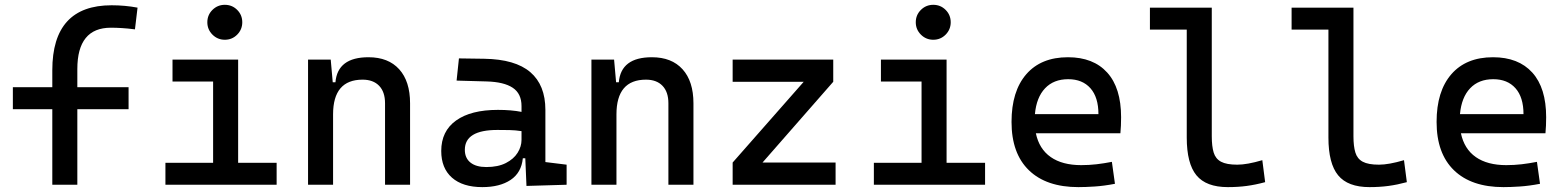

<svg xmlns="http://www.w3.org/2000/svg" viewBox="-20 -764 6485 794"><path d="M196.3 0V-312.5H33.2V-403.3H196.3V-473.6Q196.3 -742.2 441.4 -742.2Q497.1 -742.2 548.8 -732.4L538.1 -642.6Q507.3 -646.5 483.9 -647.9Q460.4 -649.4 438.5 -649.4Q299.8 -649.4 299.8 -478.5V-403.3H511.7V-312.5H299.8V0Z M664.1 0V-90.8H861.3V-426.8H693.4V-517.6H964.8V-90.8H1124V0ZM909.7 -599.6Q879.9 -599.6 858.6 -620.8Q837.4 -642.1 837.4 -671.9Q837.4 -702.1 858.6 -723.1Q879.9 -744.1 909.7 -744.1Q939.9 -744.1 960.9 -723.1Q981.9 -702.1 981.9 -671.9Q981.9 -642.1 960.9 -620.8Q939.9 -599.6 909.7 -599.6Z M1572.3 0V-336.9Q1572.3 -383.8 1547.9 -409.2Q1523.4 -434.6 1479.5 -434.6Q1357.4 -434.6 1357.4 -291V0H1253.9V-517.6H1347.7L1356 -423.8H1367.2Q1376 -527.3 1503.9 -527.3Q1585.9 -527.3 1630.9 -477.5Q1675.8 -427.7 1675.8 -336.9V0Z M2157.2 4.9 2152.3 -109.4H2142.1Q2136.2 -49.8 2091.6 -20Q2046.9 9.8 1974.6 9.8Q1893.6 9.8 1849.1 -29.3Q1804.7 -68.4 1804.7 -139.6Q1804.7 -221.7 1866 -265.6Q1927.2 -309.6 2039.1 -309.6Q2094.7 -309.6 2136.7 -301.3V-325.2Q2136.7 -377 2100.3 -401.1Q2064 -425.3 1992.2 -427.2L1868.2 -430.7L1877.9 -522.5L1982.4 -521Q2110.8 -519 2173.1 -465.6Q2235.4 -412.1 2235.4 -309.6V-93.8L2323.2 -83V0ZM2136.7 -221.7Q2111.8 -225.6 2087.2 -226.1Q2062.5 -226.6 2037.1 -226.6Q1902.3 -226.6 1902.3 -144.5Q1902.3 -110.4 1925.5 -91.8Q1948.7 -73.2 1991.2 -73.2Q2039.6 -73.2 2072 -89.8Q2104.5 -106.4 2120.6 -132.3Q2136.7 -158.2 2136.7 -185.5Z M2744.1 0V-336.9Q2744.1 -383.8 2719.7 -409.2Q2695.3 -434.6 2651.4 -434.6Q2529.3 -434.6 2529.3 -291V0H2425.8V-517.6H2519.5L2527.8 -423.8H2539.1Q2547.9 -527.3 2675.8 -527.3Q2757.8 -527.3 2802.7 -477.5Q2847.7 -427.7 2847.7 -336.9V0Z M3009.8 0V-91.8L3303.7 -425.8H3009.8V-517.6H3425.8V-425.8L3133.3 -91.8H3435.5V0Z M3593.8 0V-90.8H3791V-426.8H3623V-517.6H3894.5V-90.8H4053.7V0ZM3839.4 -599.6Q3809.6 -599.6 3788.3 -620.8Q3767.1 -642.1 3767.1 -671.9Q3767.1 -702.1 3788.3 -723.1Q3809.6 -744.1 3839.4 -744.1Q3869.6 -744.1 3890.6 -723.1Q3911.6 -702.1 3911.6 -671.9Q3911.6 -642.1 3890.6 -620.8Q3869.6 -599.6 3839.4 -599.6Z M4439.5 9.8Q4307.1 9.8 4235.1 -59.8Q4163.1 -129.4 4163.1 -259.8Q4163.1 -386.7 4224.1 -457Q4285.2 -527.3 4396.5 -527.3Q4501.5 -527.3 4558.8 -463.9Q4616.2 -400.4 4616.2 -279.3Q4616.2 -243.7 4613.3 -212.9H4263.7Q4277.3 -147.9 4325.2 -114.5Q4373 -81.1 4451.2 -81.1Q4483.4 -81.1 4514.6 -84.7Q4545.9 -88.4 4578.1 -94.7L4590.8 -3.9Q4544.9 4.9 4506.8 7.3Q4468.8 9.8 4439.5 9.8ZM4259.8 -292H4522.5Q4522.5 -361.8 4489.3 -399.2Q4456.1 -436.5 4397.5 -436.5Q4337.4 -436.5 4301.8 -398.9Q4266.1 -361.3 4259.8 -292Z M5057.6 9.8Q4967.8 9.8 4927.7 -39.1Q4887.7 -87.9 4887.7 -195.3V-641.6H4735.4V-732.4H4991.2V-200.2Q4991.2 -159.2 4999 -133.3Q5006.8 -107.4 5029.5 -95.2Q5052.2 -83 5096.7 -83Q5137.2 -83 5200.2 -101.6L5211.9 -10.7Q5172.4 0 5136 4.9Q5099.6 9.8 5057.6 9.8Z M5643.6 9.8Q5553.7 9.8 5513.7 -39.1Q5473.6 -87.9 5473.6 -195.3V-641.6H5321.3V-732.4H5577.1V-200.2Q5577.1 -159.2 5585 -133.3Q5592.8 -107.4 5615.5 -95.2Q5638.2 -83 5682.6 -83Q5723.1 -83 5786.1 -101.6L5797.9 -10.7Q5758.3 0 5721.9 4.9Q5685.5 9.8 5643.6 9.8Z M6197.3 9.8Q6064.9 9.8 5992.9 -59.8Q5920.9 -129.4 5920.9 -259.8Q5920.9 -386.7 5981.9 -457Q6043 -527.3 6154.3 -527.3Q6259.3 -527.3 6316.7 -463.9Q6374 -400.4 6374 -279.3Q6374 -243.7 6371.1 -212.9H6021.5Q6035.2 -147.9 6083 -114.5Q6130.9 -81.1 6209 -81.1Q6241.2 -81.1 6272.5 -84.7Q6303.7 -88.4 6335.9 -94.7L6348.6 -3.9Q6302.7 4.9 6264.6 7.3Q6226.6 9.8 6197.3 9.8ZM6017.6 -292H6280.3Q6280.3 -361.8 6247.1 -399.2Q6213.9 -436.5 6155.3 -436.5Q6095.2 -436.5 6059.6 -398.9Q6023.9 -361.3 6017.6 -292Z"/></svg>

Font: Cascadia Code NF
Style: Regular
Weight: 400
Monospace: yes
Designer: Aaron Bell
Foundry: Saja Typeworks
Version: Version 2404.023; ttfautohint (v1.8.4)